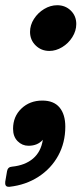

<svg xmlns="http://www.w3.org/2000/svg" viewBox="-67 -547 317 735"><path d="M48 -425Q48 -451 63 -474.5Q78 -498 102 -512.5Q126 -527 152 -527Q183 -527 204 -506.5Q225 -486 225 -455Q225 -429 210 -405Q195 -381 171 -366.5Q147 -352 122 -352Q91 -352 69.5 -373Q48 -394 48 -425ZM-34 168Q-42 168 -45 163Q-48 158 -47 149L-40 108Q-37 92 -21 91Q29 86 59.5 60Q90 34 97 -12Q77 11 42 11Q18 11 0.5 -6.5Q-17 -24 -17 -54Q-17 -101 15 -131.5Q47 -162 95 -162Q139 -162 161 -135.5Q183 -109 183 -62Q183 -1 156 48.5Q129 98 80.5 129.5Q32 161 -30 168Z"/></svg>

Font: Open Sauce Two ExtraBold Italic
Style: Regular
Weight: 800
Italic angle: -10°
Designer: Alfredo Marco Pradil
Foundry: Creative Sauce Fz LLC
Version: Version 1.477